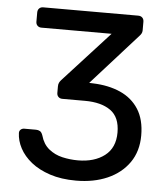

<svg xmlns="http://www.w3.org/2000/svg" viewBox="-51 -747 704 803"><g transform="rotate(5 300.5 -345.0)"><path d="M297.6 10Q235.2 10 187.9 -5.7Q140.5 -21.4 108.7 -47Q76.9 -72.6 60.2 -104.1Q43.5 -135.5 42.5 -167.9Q42.5 -176.9 48.6 -182.2Q54.7 -187.5 63.7 -187.5H112.7Q121.9 -187.5 129.2 -183.4Q136.5 -179.3 141.1 -165.8Q151.1 -129.9 175.8 -109.9Q200.4 -89.9 232.5 -82.5Q264.6 -75.1 297.8 -75.1Q366.9 -75.1 410.1 -108.1Q453.2 -141.1 453.2 -205.3Q453.2 -269.8 413.9 -297.7Q374.7 -325.7 305.9 -325.7H211Q200.8 -325.7 194.4 -332.1Q188.1 -338.4 188.1 -348.6V-376Q188.1 -385.3 191.3 -391.7Q194.6 -398.2 199.1 -403L392.6 -614.7H97.9Q87.7 -614.7 81.3 -621.1Q74.9 -627.4 74.9 -637.6V-676.3Q74.9 -687.3 81.3 -693.6Q87.7 -700 97.9 -700H496.9Q507.9 -700 514.3 -693.6Q520.7 -687.3 520.7 -676.3V-640.3Q520.7 -632.8 517.5 -627.1Q514.4 -621.5 510.4 -617.3L317.1 -402L333.3 -401.4Q398.7 -399.2 448.3 -377.2Q497.8 -355.2 525.5 -311.7Q553.1 -268.2 553.1 -201.9Q553.1 -135.4 520 -87.9Q486.8 -40.5 429.2 -15.2Q371.5 10 297.6 10Z"/></g></svg>

Font: Rubik Light
Style: Regular
Weight: 300
Designer: Hubert and Fischer
Foundry: Hubert and Fischer
Version: Version 2.300;gftools[0.9.30]